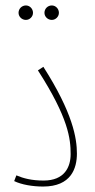

<svg xmlns="http://www.w3.org/2000/svg" viewBox="-20 -679 347 704"><path d="M170 -606C184 -606 196 -618 196 -632C196 -647 184 -659 170 -659C155 -659 143 -647 143 -632C143 -618 155 -606 170 -606ZM75 -606C89 -606 101 -618 101 -632C101 -647 89 -659 75 -659C60 -659 48 -647 48 -632C48 -618 60 -606 75 -606ZM32 -15C59 -2 99 5 138 5C241 5 262 -62 262 -116C262 -172 247 -265 139 -434L119 -421C231 -247 239 -170 239 -114C239 -67 217 -17 140 -17C96 -17 66 -25 40 -36Z"/></svg>

Font: Noto Sans Arabic UI XCn Th
Style: Regular
Weight: 100
Width: 2
Designer: Monotype Design Team, Nadine Chahine and Nizar Qandah
Foundry: Monotype Imaging Inc.
Version: Version 2.010